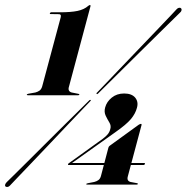

<svg xmlns="http://www.w3.org/2000/svg" viewBox="-42 -736 744 765"><path d="M160 -680 192.5 -679.5Q197.5 -679.5 199.5 -676.8Q201.5 -674 200 -667.5L126 -391.5Q122.5 -380 115.5 -375Q108.5 -370 99 -367.5L71 -362.5Q65.5 -361 65 -359.5Q64 -356.5 69 -356.5H269.5Q273.5 -356.5 274.5 -359.5Q275 -360.5 271 -362L243.5 -367.5Q236 -369.5 232.8 -375.2Q229.5 -381 233 -391.5L318.5 -711Q319.5 -716 316.5 -716Q314.5 -716 313 -715Q311.5 -714 309.5 -712.5Q293 -698 266.8 -692.5Q240.5 -687 195.5 -687H161.5Q160 -687 158.5 -685.8Q157 -684.5 157 -683.5Q156 -681.5 156.8 -680.8Q157.5 -680 160 -680ZM390 -148Q391 -151 392.2 -152.5Q393.5 -154 395.5 -155.5L510 -238.5Q513 -240.5 515.5 -241.5Q518 -242.5 519.5 -242.5Q523 -242.5 522 -238L467.5 -34Q464.5 -24 467.5 -18.5Q470.5 -13 478 -11L504.5 -6Q508 -4.5 507.5 -3Q506.5 -0.5 502.5 -0.5H305.5Q301 -0.5 301.5 -3Q302.5 -4.5 308 -6L333.5 -11Q343.5 -13.5 350.2 -18.5Q357 -23.5 360 -34ZM367.5 -183Q379.5 -192 387 -200.8Q394.5 -209.5 397.5 -222Q401.5 -235 393.8 -247.8Q386 -260.5 379 -275.2Q372 -290 377 -308Q383 -330.5 403.2 -347Q423.5 -363.5 452.5 -363.5Q483 -363.5 496.8 -346.8Q510.5 -330 503.5 -306Q497.5 -283 479.5 -261.5Q461.5 -240 418 -209.5L236.5 -80.5L236 -86.5H532.5Q534.5 -86.5 535.2 -85.5Q536 -84.5 535.5 -83Q534 -78.5 529 -78.5H231Q229.5 -78.5 229 -79.2Q228.5 -80 229 -81.5Q229.5 -82.5 230 -83.8Q230.5 -85 232 -85.5ZM349 -363.5Q347 -362 345.8 -361.2Q344.5 -360.5 343.5 -362Q342 -362.5 342.2 -364Q342.5 -365.5 345 -367.5Q349.5 -372 373.8 -397.5Q398 -423 433.5 -460Q469 -497 508 -537.8Q547 -578.5 581.5 -614.5Q616 -650.5 638 -673.8Q660 -697 661.5 -699Q666 -704 671.2 -705Q676.5 -706 679.5 -702.5Q682.5 -700 681.2 -694.8Q680 -689.5 675.5 -686Q674 -684.5 651 -662Q628 -639.5 592.5 -604.5Q557 -569.5 517 -530Q477 -490.5 440.5 -454.2Q404 -418 379 -393.2Q354 -368.5 349 -363.5ZM312 -334.5Q314 -337 316.2 -337.8Q318.5 -338.5 319 -337.5Q320.5 -337 319.5 -335Q318.5 -333 316 -331Q311.5 -326.5 287.2 -301Q263 -275.5 227.2 -238Q191.5 -200.5 152.5 -159.2Q113.5 -118 78.8 -81.8Q44 -45.5 21.5 -21.8Q-1 2 -2.5 3.5Q-6.5 8 -11.8 8.8Q-17 9.5 -20 7Q-23 4.5 -21.5 -0.5Q-20 -5.5 -15 -10.5Q-13 -12 10 -35Q33 -58 68.8 -93.2Q104.5 -128.5 144.5 -168.5Q184.5 -208.5 221 -244.5Q257.5 -280.5 282.8 -305.5Q308 -330.5 312 -334.5Z"/></svg>

Font: Fraunces 120pt
Style: Bold Italic
Weight: 700
Italic angle: -16°
Version: Version 1.000;[b76b70a41]